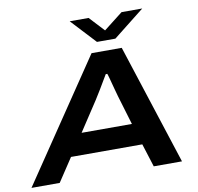

<svg xmlns="http://www.w3.org/2000/svg" viewBox="-114 -982 1115 1079"><g transform="rotate(-10 443.5 -442.5)"><path d="M767.1 -884.8 588.9 -744.1H483.9L353 -884.8H460.9L540 -799.8L648.9 -884.8ZM-21 0 442.9 -687H615.2L837.9 0H676.8L634.8 -132.8H228L140.1 0ZM310.1 -255.9H597.2L546.9 -423.8Q543.5 -435.1 534.4 -469.2Q525.4 -503.4 518.3 -529.5Q511.2 -555.7 509.8 -557.1H501Q446.8 -464.4 419.9 -422.9Z"/></g></svg>

Font: Archivo Expanded SemiBold
Style: Italic
Weight: 600
Width: 7
Italic angle: -10°
Designer: Hector Gatti
Foundry: Omnibus-Type
Version: Version 2.001